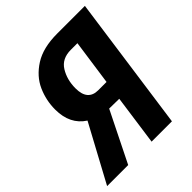

<svg xmlns="http://www.w3.org/2000/svg" viewBox="-224 -810 928 928"><g transform="rotate(-45 240.0 -346.0)"><path d="M510 -692 413 0H274L310 -257L242 -258L114 0H-30L127 -291Q54 -338 54 -439Q54 -502 79.5 -559Q105 -616 164.5 -654Q224 -692 321 -692ZM357 -590H312Q251 -590 223.5 -545.5Q196 -501 196 -442Q196 -400 214 -379Q232 -358 267 -358H324Z"/></g></svg>

Font: Fira Sans Extra Condensed SemiBold
Style: Italic
Weight: 600
Width: 3
Italic angle: -8°
Designer: Carrois Corporate & Edenspiekermann AG
Foundry: Carrois Corporate GbR & Edenspiekermann AG
Version: Version 4.203